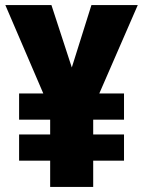

<svg xmlns="http://www.w3.org/2000/svg" viewBox="-20 -734 562 754"><path d="M262 -469 339 -714H521L370 -367H467V-264H346V-206H467V-103H346V0H177V-103H55V-206H177V-264H55V-367H150L1 -714H182Z"/></svg>

Font: Noto Sans Telugu Condensed Black
Style: Regular
Weight: 900
Width: 3
Designer: Jelle Bosma - Monotype Design Team
Foundry: Monotype Imaging Inc.
Version: Version 2.005; ttfautohint (v1.8.4.7-5d5b)